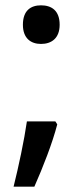

<svg xmlns="http://www.w3.org/2000/svg" viewBox="-20 -572 313 721"><path d="M66 -479C66 -428 96 -407 134 -407C173 -407 204 -428 204 -479C204 -533 173 -552 134 -552C96 -552 66 -533 66 -479ZM195 -105 188 -116H81C71 -46 50 53 31 129H109C141 57 177 -35 195 -105Z"/></svg>

Font: Noto Sans Medefaidrin Medium
Style: Regular
Weight: 500
Designer: Dalton Maag Ltd
Foundry: Dalton Maag Ltd
Version: Version 1.002